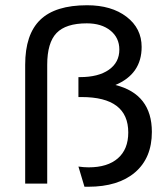

<svg xmlns="http://www.w3.org/2000/svg" viewBox="-20 -700 637 732"><path d="M520 -521Q520 -418 420 -376Q559 -341 559 -197Q559 -98 495 -43Q431 12 316 12H302L279 -65Q300 -62 318 -62Q390 -62 429.5 -96.5Q469 -131 469 -195Q469 -330 291 -330H279V-406H285Q355 -406 395 -434Q435 -462 435 -511Q435 -556 401 -583.5Q367 -611 311 -611Q231 -611 195.5 -574Q160 -537 160 -453V0H76V-453Q76 -569 133.5 -624.5Q191 -680 312 -680Q405 -680 462.5 -636Q520 -592 520 -521Z"/></svg>

Font: Atkinson Hyperlegible Pro
Style: Regular
Weight: 400
Designer: Elliott Scott, Megan Eiswerth, Linus Boman, Theodore Petrosky, Jacob Perez
Foundry: Braille Institute
Version: Version 1.5.1